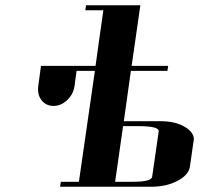

<svg xmlns="http://www.w3.org/2000/svg" viewBox="-20 -712 802 732"><path d="M125 -371.1Q125 -379.9 126 -384.8L136.2 -460.9H344.2L374 -672.9H305.2L308.1 -691.9H515.1L481.9 -460.9H621.1L618.2 -441.9H479L452.1 -250H590.8Q648.9 -250 685.1 -228Q719.2 -207.5 719.2 -180.2Q719.2 -179.2 718.5 -176.5Q717.8 -173.8 717.8 -172.9L704.1 -77.1Q699.7 -44.9 655.8 -22Q613.8 0 555.2 0H209L211.9 -19H280.8L341.8 -441.9H272L264.2 -384.8Q259.8 -352.5 235.8 -330.1Q212.4 -308.1 184.1 -308.1Q155.8 -308.1 138.2 -330.1Q125 -346.7 125 -371.1ZM418.9 -19H487.8Q557.1 -19 560.1 -38.1L585 -210.9Q587.9 -229.5 518.1 -231H449.2Z"/></svg>

Font: Hjet
Style: Italic
Weight: 400
Designer: T. Christopher White
Version: Version 1.2